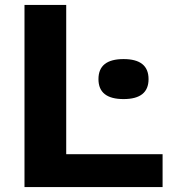

<svg xmlns="http://www.w3.org/2000/svg" viewBox="-20 -760 688 780"><path d="M79.5 0V-740H249V-133.5H640.5V0ZM482 -357.5Q380 -357.5 380 -438.5Q380 -520 482 -520Q583.5 -520 583.5 -438.5Q583.5 -357.5 482 -357.5Z"/></svg>

Font: Encode Sans Expanded
Style: Bold
Weight: 700
Width: 7
Designer: Multiple Designers
Foundry: Impallari Type
Version: Version 3.000; ttfautohint (v1.8.3) -l 8 -r 50 -G 200 -x 14 